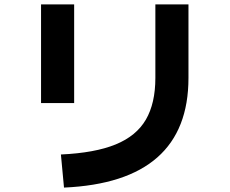

<svg xmlns="http://www.w3.org/2000/svg" viewBox="-20 -783 1040 870"><path d="M316 -316H166V-763H316ZM270 67 256 -83Q410 -90 504 -128.5Q598 -167 641 -241Q684 -315 684 -430V-763H834V-430Q834 42 270 67Z"/></svg>

Font: Murecho
Style: Bold
Weight: 700
Designer: Neil Summerour
Foundry: Positype
Version: Version 1.010; ttfautohint (v1.8.3)